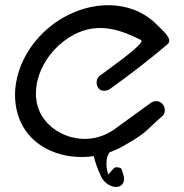

<svg xmlns="http://www.w3.org/2000/svg" viewBox="-20 -605 712 742"><path d="M608 -156.8C620.2 -167.3 620.4 -191.6 606.2 -205C592.1 -218.4 574 -215.6 561 -206.2L424.5 -107C316.2 -28.3 174.7 -78.9 132.5 -175.5C90.3 -272.1 148.4 -408.4 265.6 -471C360.6 -521.7 449.7 -488.4 524.7 -450.4C546.8 -439.2 395.7 -336 365.3 -312C352.7 -302 349 -282 359.5 -265.6C370.1 -249.1 393.1 -252.8 406.3 -262C481.7 -316.2 555.3 -372.8 626.3 -433C652.2 -454 605.1 -489.8 586.9 -508.8C505.8 -593.9 363.3 -611.3 234.4 -542.4C76.5 -458.1 -2.3 -276 58.8 -136.1C104.5 -31.5 225.1 15.4 342.3 -1.6C348.1 22.6 360 56.7 368.3 71.2C376.4 96.2 403.4 117.5 428.4 117.5C453.4 117.5 465.2 96.2 457 71.2C448.9 46.2 452.1 41.5 427.1 41.5C419.4 41.5 403.3 65.9 398.2 69.5C388 39.1 388.8 2.3 403.5 -16.5C421.7 -22.9 439.5 -30.9 456.4 -40.6C552.7 -95.6 536.6 -95 608 -156.8Z"/></svg>

Font: Hi.
Style: Regular
Weight: 400
Designer: Mew Too, Robert Jablonski
Foundry: Cannot Into Space Fonts
Version: Version 1.996